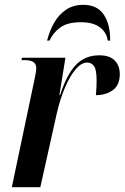

<svg xmlns="http://www.w3.org/2000/svg" viewBox="-20 -775 516 795"><path d="M122 -442Q125 -457 127.5 -470Q130 -483 130 -494Q130 -526 83 -526H69L71 -536H251L226 -382H229Q257 -468 295 -507Q333 -546 391 -546Q434 -546 455 -524.5Q476 -503 476 -468Q476 -423 447.5 -402Q419 -381 377 -381Q379 -400 379.5 -415Q380 -430 380 -442Q380 -486 369.5 -501Q359 -516 341 -516Q317 -516 293.5 -488.5Q270 -461 249.5 -413.5Q229 -366 215 -305L147 0H29ZM175 -607Q185 -647 204 -680.5Q223 -714 253 -734.5Q283 -755 325 -755Q383 -755 410 -714Q437 -673 436 -607H426Q422 -640 394 -661.5Q366 -683 315 -683Q260 -683 230 -661.5Q200 -640 185 -607Z"/></svg>

Font: Noto Serif Display Condensed SemiBold
Style: Italic
Weight: 600
Width: 3
Italic angle: -12°
Designer: Monotype Design Team
Foundry: Monotype Imaging Inc.
Version: Version 2.009